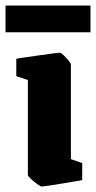

<svg xmlns="http://www.w3.org/2000/svg" viewBox="-44 -664 348 696"><path d="M107 12Q103 12 90.5 3Q78 -6 67.5 -16Q57 -26 57 -30V-374L15 -388V-451Q15 -451 36.5 -454.5Q58 -458 88 -462Q118 -466 142.5 -469.5Q167 -473 173 -473Q177 -473 186.5 -464Q196 -455 204.5 -444.5Q213 -434 213 -430V-87L254 -73V-11Q254 -11 234 -7.5Q214 -4 186.5 0.5Q159 5 136 8.5Q113 12 107 12ZM-24 -547V-644H284V-547Z"/></svg>

Font: Grenze Gotisch Black
Style: Regular
Weight: 900
Designer: Renata Polastri
Foundry: Omnibus-Type
Version: Version 1.001